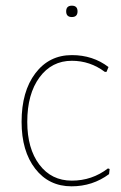

<svg xmlns="http://www.w3.org/2000/svg" viewBox="-20 -651 426 676"><path d="M213 -611Q213 -631 233 -631Q253 -631 253 -611Q253 -591 233 -591Q213 -591 213 -611ZM233 -457Q307 -457 362 -415L355 -398H349Q297 -437 233 -437Q162 -437 119 -378.5Q76 -320 76 -222Q76 -128 118.5 -71.5Q161 -15 233 -15Q304 -15 360 -58L366 -56L364 -38Q306 5 232 5Q152 5 104 -57Q56 -119 56 -222Q56 -329 104.5 -393Q153 -457 233 -457Z"/></svg>

Font: Alegreya Sans SC Thin
Style: Regular
Weight: 100
Designer: Juan Pablo del Peral
Foundry: Huerta Tipografica
Version: Version 2.007